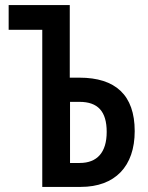

<svg xmlns="http://www.w3.org/2000/svg" viewBox="-20 -734 580 754"><path d="M146 0H297C432 0 509 -81 509 -219C509 -361 433 -429 292 -429H254V-714H14V-617H146ZM255 -94V-334H292C364 -334 399 -297 399 -216C399 -136 362 -94 293 -94Z"/></svg>

Font: Noto Sans Display Condensed Medium
Style: Regular
Weight: 500
Width: 3
Designer: Monotype Design Team
Foundry: Monotype Imaging Inc.
Version: Version 1.900